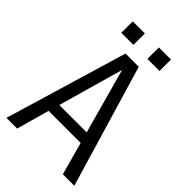

<svg xmlns="http://www.w3.org/2000/svg" viewBox="-257 -971 1066 1066"><g transform="rotate(45 276.5 -437.5)"><path d="M453 0 400 -193H148L94 0H10L225 -720H329L543 0ZM167 -258H382L276 -642ZM127 -785V-875H222V-785ZM332 -785V-875H427V-785Z"/></g></svg>

Font: Carrois Gothic
Style: Regular
Weight: 400
Designer: Ralph du Carrois
Foundry: Ralph du Carrois
Version: Version 1.002